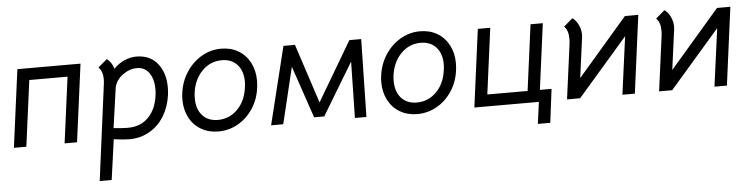

<svg xmlns="http://www.w3.org/2000/svg" viewBox="-47 -743 4827 1230"><g transform="rotate(-5 2367.0 -128.5)"><path d="M428 0H348L404 -424H158L102 0H22L88 -500H494Z M1038 -300Q1038 -277 1035 -253Q1025 -177 989 -117.5Q953 -58 894.5 -24Q836 10 763 10Q732 10 664 1L628 260H551L631 -352Q634 -372 634 -387Q634 -439 606 -465L664 -514Q678 -505 690 -487.5Q702 -470 708 -448Q736 -479 775.5 -496.5Q815 -514 852 -514Q942 -514 990 -453.5Q1038 -393 1038 -300ZM955 -255Q958 -276 958 -295Q958 -359 930 -399.5Q902 -440 851 -440Q803 -440 759 -407.5Q715 -375 705 -326L669 -70Q726 -64 761 -64Q843 -64 893.5 -116Q944 -168 955 -255Z M1124 -214Q1124 -235 1127 -256Q1137 -330 1176 -389.5Q1215 -449 1273.5 -483Q1332 -517 1399 -517Q1462 -517 1510 -488.5Q1558 -460 1584.5 -409Q1611 -358 1611 -293Q1611 -272 1608 -249Q1599 -175 1560.5 -116Q1522 -57 1463.5 -23.5Q1405 10 1337 10Q1274 10 1225.5 -18.5Q1177 -47 1150.5 -98Q1124 -149 1124 -214ZM1530 -257Q1533 -277 1533 -293Q1533 -362 1496.5 -402.5Q1460 -443 1397 -443Q1323 -443 1270 -389Q1217 -335 1206 -249Q1204 -237 1204 -213Q1204 -145 1240.5 -104.5Q1277 -64 1340 -64Q1414 -64 1466.5 -117Q1519 -170 1530 -257Z M1799 -500H1873L1998 -119L2223 -500H2299L2289 0H2215L2222 -362L2020 -27H1955L1841 -362L1754 0H1676Z M2403 -214Q2403 -235 2406 -256Q2416 -330 2455 -389.5Q2494 -449 2552.5 -483Q2611 -517 2678 -517Q2741 -517 2789 -488.5Q2837 -460 2863.5 -409Q2890 -358 2890 -293Q2890 -272 2887 -249Q2878 -175 2839.5 -116Q2801 -57 2742.5 -23.5Q2684 10 2616 10Q2553 10 2504.5 -18.5Q2456 -47 2429.5 -98Q2403 -149 2403 -214ZM2809 -257Q2812 -277 2812 -293Q2812 -362 2775.5 -402.5Q2739 -443 2676 -443Q2602 -443 2549 -389Q2496 -335 2485 -249Q2483 -237 2483 -213Q2483 -145 2519.5 -104.5Q2556 -64 2619 -64Q2693 -64 2745.5 -117Q2798 -170 2809 -257Z M3459 140H3379L3398 0H2983L3049 -500H3129L3073 -76H3332L3388 -500H3467L3411 -76H3486Z M4081 -500 4015 1H3935L3985 -371L3663 0H3579L3626 -353Q3628 -365 3628 -387Q3628 -440 3601 -466L3658 -515Q3681 -501 3697.5 -465.5Q3714 -430 3710 -390L3675 -129L3995 -500Z M4673 -500 4607 1H4527L4577 -371L4255 0H4171L4218 -353Q4220 -365 4220 -387Q4220 -440 4193 -466L4250 -515Q4273 -501 4289.5 -465.5Q4306 -430 4302 -390L4267 -129L4587 -500Z"/></g></svg>

Font: Bellota Text
Style: Bold Italic
Weight: 700
Italic angle: -7.5°
Designer: Kemie Guaida
Foundry: Kemie Guaida
Version: Version 4.001